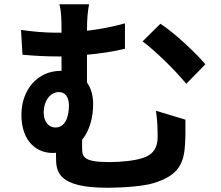

<svg xmlns="http://www.w3.org/2000/svg" viewBox="-20 -829 1040 905"><path d="M400 -809H260C268 -780 270 -746 270 -683C270 -681 270 -678 270 -675C260 -675 250 -675 240 -675C193 -675 134 -680 79 -688L86 -571C152 -565 206 -563 249 -563C256 -563 263 -563 270 -563C270 -540 270 -517 270 -495H266C157 -495 81 -406 81 -288C81 -160 155 -108 228 -108C234 -108 239 -108 244 -109C244 -102 244 -95 244 -88C244 -18 254 56 487 56C555 56 659 49 704 34C820 -1 847 -57 852 -148C855 -189 854 -213 854 -265L715 -307C722 -260 723 -223 723 -183C723 -132 701 -98 649 -83C611 -71 546 -65 496 -65C378 -65 367 -87 367 -130C367 -142 367 -156 367 -170C403 -214 419 -276 419 -339C419 -379 409 -414 390 -440V-571C447 -576 510 -585 569 -599V-719C509 -702 448 -691 390 -684C390 -743 394 -780 400 -809ZM736 -717 652 -634C709 -592 804 -500 858 -434L948 -526C903 -580 798 -678 736 -717ZM241 -228C212 -228 186 -253 186 -297C186 -356 218 -395 258 -395C286 -395 305 -372 305 -333C305 -277 287 -228 241 -228Z"/></svg>

Font: Noto Sans HK
Style: Bold
Weight: 700
Designer: Ryoko NISHIZUKA 西塚涼子 (kana, bopomofo & ideographs); Paul D. Hunt (Latin, Greek & Cyrillic); Sandoll Communications 산돌커뮤니
Foundry: Adobe
Version: Version 2.002;hotconv 1.0.116;makeotfexe 2.5.65601